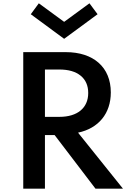

<svg xmlns="http://www.w3.org/2000/svg" viewBox="-20 -1140 774 1160"><path d="M569.5 -1054 520.5 -1120 367.5 -1008 214.5 -1120 166 -1054 367.5 -905.5ZM251.5 0V-324H310L557 0H723L451.5 -338.5C575 -364.5 649.5 -454 649.5 -581.5C649.5 -734.5 544 -825 377.5 -825H120.5V0ZM251.5 -720H339C394 -720 437 -707.5 467.5 -682.5C498 -657.5 513 -622.5 513 -578C513 -488 448 -434 339 -434H251.5Z"/></svg>

Font: Spartan SemiBold
Style: Regular
Weight: 600
Designer: Matt Bailey, Mirko Velimirovic
Foundry: Matt Bailey
Version: Version 1.003